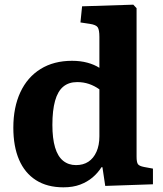

<svg xmlns="http://www.w3.org/2000/svg" viewBox="-20 -787 698 821"><path d="M251 14Q182 14 134 -16.5Q86 -47 61.5 -104Q37 -161 37 -241Q37 -328 67 -392.5Q97 -457 153.5 -492Q210 -527 288 -527Q324 -527 353.5 -519Q383 -511 405 -497V-629Q405 -659 398 -670Q391 -681 364 -685L324 -691L331 -760L550 -767L564 -752V-117Q564 -94 569.5 -85.5Q575 -77 596 -73L634 -66V1L430 8L418 -72H414Q398 -47 375.5 -28Q353 -9 322.5 2.5Q292 14 251 14ZM305 -81Q336 -81 358 -95.5Q380 -110 392.5 -138Q405 -166 405 -204V-405Q384 -420 360.5 -428Q337 -436 310 -436Q274 -436 250.5 -416.5Q227 -397 215.5 -356Q204 -315 204 -253Q204 -195 215.5 -156.5Q227 -118 250 -99.5Q273 -81 305 -81Z"/></svg>

Font: Literata 18pt
Style: Bold
Weight: 700
Designer: Latin by Veronika Burian and Jose Scaglione. Greek by Irene Vlachou. Cyrillic by Vera Evstafieva.
Foundry: TypeTogether
Version: Version 3.103;gftools[0.9.29]